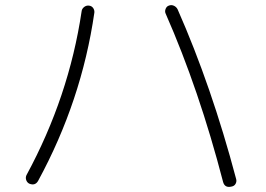

<svg xmlns="http://www.w3.org/2000/svg" viewBox="-20 -726 1040 750"><path d="M851.6 -14.6Q757.8 -376 627 -672.9Q623 -681.6 627 -691.4Q630.9 -701.2 639.6 -704.1Q649.4 -708 659.2 -703.6Q668.9 -699.2 673.8 -689.5Q806.6 -388.7 902.3 -27.3Q905.3 -17.6 900.4 -8.3Q895.5 1 883.8 2.9Q858.4 8.8 851.6 -14.6ZM93.8 -8.8Q85 -13.7 82 -23.9Q79.1 -34.2 84 -43Q249 -347.7 298.8 -681.6Q299.8 -691.4 308.1 -698.2Q316.4 -705.1 327.1 -704.1Q337.9 -703.1 343.8 -694.8Q349.6 -686.5 348.6 -676.8Q298.8 -332 128.9 -19.5Q117.2 1 93.8 -8.8Z"/></svg>

Font: Rounded Mgen+ 1m light
Style: Regular
Weight: 200
Designer: [Source Han Sans]
Ryoko NISHIZUKA  (kana & ideographs); Paul D. Hunt (Latin, Greek & Cyrillic); Wenlong ZHANG  (bopomofo
Version: Version 1.059.20150602